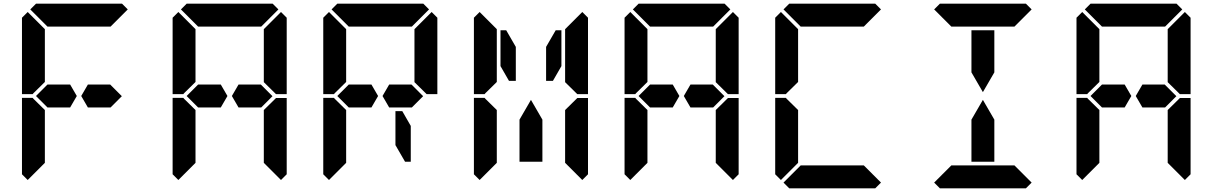

<svg xmlns="http://www.w3.org/2000/svg" viewBox="-20 -1020 6568 1040"><path d="M161 -515 157 -510H99V-924L130 -955L223 -862V-698V-590V-576ZM577 -562 640 -499 579 -438H551H515H456L420 -500L456 -562H515H552ZM223 -144V-138L130 -45L99 -76V-490H157L161 -485L223 -424V-384V-302ZM144 -969 175 -1000H346H470H641L672 -969L579 -876H554H470H346H262H243H237ZM360 -562 396 -500 360 -438H301H264H237L175 -500L237 -562H264H301Z M977 -515 973 -510H915V-924L946 -955L1039 -862V-698V-590V-576ZM1393 -562 1456 -499 1395 -438H1367H1331H1272L1236 -500L1272 -562H1331H1368ZM1039 -144V-138L946 -45L915 -76V-490H973L977 -485L1039 -424V-384V-302ZM1471 -485 1475 -489H1533V-76L1502 -45L1409 -138V-144V-302V-396V-424ZM1502 -955 1533 -924V-510H1475L1471 -514L1409 -575V-586V-698V-856V-862ZM960 -969 991 -1000H1162H1286H1457L1488 -969L1395 -876H1370H1286H1162H1078H1059H1053ZM1176 -562 1212 -500 1176 -438H1117H1080H1053L991 -500L1053 -562H1080H1117Z M1793 -515 1789 -510H1731V-924L1762 -955L1855 -862V-698V-590V-576ZM2209 -562 2272 -499 2211 -438H2183H2147H2088L2052 -500L2088 -562H2147H2184ZM1855 -144V-138L1762 -45L1731 -76V-490H1789L1793 -485L1855 -424V-384V-302ZM2318 -955 2349 -924V-510H2291L2287 -514L2225 -575V-586V-698V-856V-862ZM2205 -338V-144H2174L2122 -234V-418H2159ZM1776 -969 1807 -1000H1978H2102H2273L2304 -969L2211 -876H2186H2102H1978H1894H1875H1869ZM1992 -562 2028 -500 1992 -438H1933H1896H1869L1807 -500L1869 -562H1896H1933Z M2609 -515 2605 -510H2547V-924L2578 -955L2671 -862V-698V-590V-576ZM2671 -144V-138L2578 -45L2547 -76V-490H2605L2609 -485L2671 -424V-384V-302ZM3103 -485 3107 -489H3165V-76L3134 -45L3041 -138V-144V-302V-396V-424ZM2938 -766 2990 -856H3021V-662L2975 -582H2938ZM3134 -955 3165 -924V-510H3107L3103 -514L3041 -575V-586V-698V-856V-862ZM2918 -269V-144H2794V-269V-372L2856 -479L2918 -372ZM2691 -662V-856H2722L2774 -766V-582H2737Z M3425 -515 3421 -510H3363V-924L3394 -955L3487 -862V-698V-590V-576ZM3841 -562 3904 -499 3843 -438H3815H3779H3720L3684 -500L3720 -562H3779H3816ZM3487 -144V-138L3394 -45L3363 -76V-490H3421L3425 -485L3487 -424V-384V-302ZM3919 -485 3923 -489H3981V-76L3950 -45L3857 -138V-144V-302V-396V-424ZM3950 -955 3981 -924V-510H3923L3919 -514L3857 -575V-586V-698V-856V-862ZM3408 -969 3439 -1000H3610H3734H3905L3936 -969L3843 -876H3818H3734H3610H3526H3507H3501ZM3624 -562 3660 -500 3624 -438H3565H3528H3501L3439 -500L3501 -562H3528H3565Z M4241 -515 4237 -510H4179V-924L4210 -955L4303 -862V-698V-590V-576ZM4303 -144V-138L4210 -45L4179 -76V-490H4237L4241 -485L4303 -424V-384V-302ZM4752 -31 4721 0H4550H4426H4255L4224 -31L4317 -124H4342H4426H4550H4634H4659ZM4224 -969 4255 -1000H4426H4550H4721L4752 -969L4659 -876H4634H4550H4426H4342H4323H4317Z M5242 -731V-856H5366V-731V-628L5304 -521L5242 -628ZM5568 -31 5537 0H5366H5242H5071L5040 -31L5133 -124H5158H5242H5366H5450H5475ZM5040 -969 5071 -1000H5242H5366H5537L5568 -969L5475 -876H5450H5366H5242H5158H5139H5133ZM5366 -269V-144H5242V-269V-372L5304 -479L5366 -372Z M5873 -515 5869 -510H5811V-924L5842 -955L5935 -862V-698V-590V-576ZM6289 -562 6352 -499 6291 -438H6263H6227H6168L6132 -500L6168 -562H6227H6264ZM5935 -144V-138L5842 -45L5811 -76V-490H5869L5873 -485L5935 -424V-384V-302ZM6367 -485 6371 -489H6429V-76L6398 -45L6305 -138V-144V-302V-396V-424ZM6398 -955 6429 -924V-510H6371L6367 -514L6305 -575V-586V-698V-856V-862ZM5856 -969 5887 -1000H6058H6182H6353L6384 -969L6291 -876H6266H6182H6058H5974H5955H5949ZM6072 -562 6108 -500 6072 -438H6013H5976H5949L5887 -500L5949 -562H5976H6013Z"/></svg>

Font: DSEG14 Classic
Style: Bold
Weight: 700
Designer: Keshikan(Twitter:@keshinomi_88pro)
Version: Version 0.46